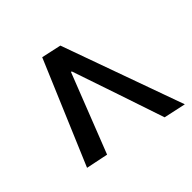

<svg xmlns="http://www.w3.org/2000/svg" viewBox="-111 -770 793 793"><g transform="rotate(45 285.0 -373.5)"><path d="M469 -138 15 -330 34 -417 569 -609 548 -512Q345 -444 143 -375L142 -371L489 -235Z"/></g></svg>

Font: l_WÎeÑOS 500W
Style: Regular
Weight: 500
Designer: R?O
Version: Version 2.00 June 21, 2023